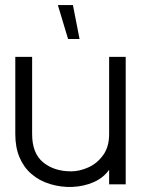

<svg xmlns="http://www.w3.org/2000/svg" viewBox="-20 -723 563 753"><path d="M473 0H408V-57Q385 -25 347 -8.5Q309 8 264.5 10Q220 12 177 -1Q134 -14 103 -41Q73 -67 56.5 -106Q40 -145 40 -197V-500H106V-197Q106 -122 149 -86.5Q192 -51 259 -51Q292 -51 326.5 -66.5Q361 -82 384.5 -114.5Q408 -147 408 -197V-500H473ZM292 -570H247L207 -703H266Z"/></svg>

Font: Kulim Park Light
Style: Regular
Weight: 300
Designer: Noponies / Dale Sattler
Foundry: Noponies
Version: Version 1.000; ttfautohint (v1.8.3)